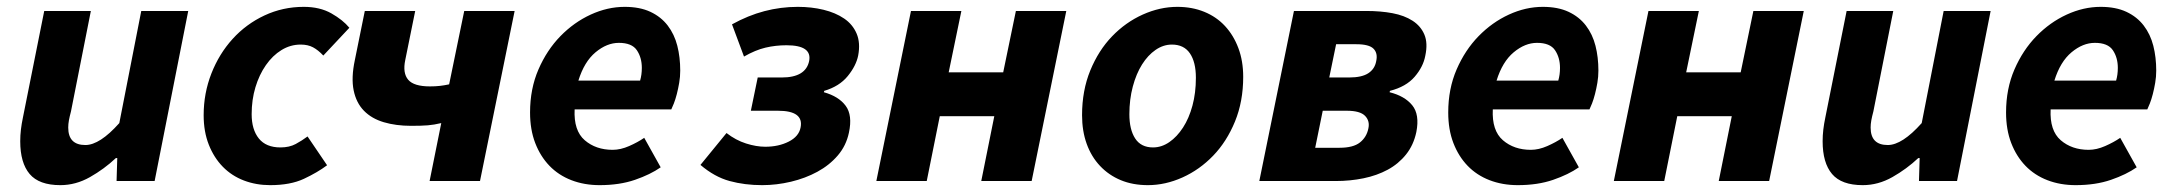

<svg xmlns="http://www.w3.org/2000/svg" viewBox="-20 -528 6338 560"><path d="M431 0H320L322 -67H318Q284 -35 242.5 -11.5Q201 12 156 12Q94 12 66.5 -20.5Q39 -53 39 -116Q39 -133 41 -150Q43 -167 47 -186L109 -496H245L187 -203Q183 -188 181 -177Q179 -166 179 -156Q179 -105 229 -105Q271 -105 328 -169L392 -496H529Z M574 -192Q574 -256 596.5 -313.5Q619 -371 658.5 -414.5Q698 -458 751.5 -483Q805 -508 866 -508Q913 -508 946.5 -489Q980 -470 999 -447L923 -366Q908 -382 893 -390Q878 -398 857 -398Q827 -398 801 -382Q775 -366 755.5 -338Q736 -310 725 -273.5Q714 -237 714 -195Q714 -150 735 -124Q756 -98 798 -98Q824 -98 842.5 -108Q861 -118 877 -130L934 -46Q906 -25 866.5 -6.5Q827 12 768 12Q727 12 691.5 -1.5Q656 -15 630 -41.5Q604 -68 589 -106Q574 -144 574 -192Z M1233 0 1267 -169Q1246 -164 1228 -162.5Q1210 -161 1179 -161Q1135 -161 1099.5 -171.5Q1064 -182 1041.5 -205Q1019 -228 1011.5 -264.5Q1004 -301 1015 -353L1044 -496H1191L1162 -353Q1154 -315 1170.5 -295.5Q1187 -276 1234 -276Q1250 -276 1263 -277.5Q1276 -279 1290 -282L1334 -496H1481L1380 0Z M1526 -200Q1526 -269 1550.5 -325.5Q1575 -382 1614.5 -422.5Q1654 -463 1703 -485.5Q1752 -508 1802 -508Q1846 -508 1877 -493.5Q1908 -479 1927.5 -453.5Q1947 -428 1955.5 -394.5Q1964 -361 1964 -322Q1964 -304 1961 -286.5Q1958 -269 1954 -253.5Q1950 -238 1945.5 -226.5Q1941 -215 1938 -209H1656Q1653 -147 1685.5 -119Q1718 -91 1767 -91Q1790 -91 1815 -102Q1840 -113 1859 -126L1907 -40Q1877 -19 1832 -3.5Q1787 12 1729 12Q1684 12 1646.5 -2.5Q1609 -17 1582.5 -44.5Q1556 -72 1541 -111Q1526 -150 1526 -200ZM1847 -293Q1852 -310 1852 -330Q1852 -360 1837.5 -381.5Q1823 -403 1785 -403Q1750 -403 1717 -375.5Q1684 -348 1667 -293Z M2203 12Q2152 12 2108 0Q2064 -12 2023 -47L2099 -140Q2126 -119 2156 -109.5Q2186 -100 2212 -100Q2251 -100 2280.5 -115Q2310 -130 2315 -156Q2325 -205 2249 -205H2170L2190 -302H2260Q2330 -302 2340 -350Q2349 -396 2274 -396Q2242 -396 2212.5 -389Q2183 -382 2150 -363L2115 -457Q2162 -483 2209.5 -495.5Q2257 -508 2307 -508Q2347 -508 2382 -499.5Q2417 -491 2442 -474Q2467 -457 2478.5 -430Q2490 -403 2483 -366Q2477 -336 2452.5 -306Q2428 -276 2384 -263L2383 -259Q2426 -247 2446.5 -219.5Q2467 -192 2456 -141Q2448 -103 2423.5 -74.5Q2399 -46 2364 -27Q2329 -8 2287 2Q2245 12 2203 12Z M2536 0 2637 -496H2784L2747 -317H2906L2943 -496H3090L2989 0H2842L2880 -189H2721L2683 0Z M3328 12Q3284 12 3249 -2.5Q3214 -17 3188.5 -44Q3163 -71 3149.5 -108.5Q3136 -146 3136 -192Q3136 -264 3160 -322.5Q3184 -381 3223.5 -422Q3263 -463 3313 -485.5Q3363 -508 3414 -508Q3457 -508 3492.5 -493.5Q3528 -479 3553 -452Q3578 -425 3592 -387.5Q3606 -350 3606 -304Q3606 -232 3582 -173.5Q3558 -115 3518.5 -74Q3479 -33 3429 -10.5Q3379 12 3328 12ZM3398 -398Q3373 -398 3350.5 -382.5Q3328 -367 3311 -340Q3294 -313 3284 -275.5Q3274 -238 3274 -195Q3274 -150 3291 -124Q3308 -98 3343 -98Q3368 -98 3390.5 -113.5Q3413 -129 3430.5 -156Q3448 -183 3458 -220Q3468 -257 3468 -301Q3468 -347 3450.5 -372.5Q3433 -398 3398 -398Z M3653 0 3754 -496H3965Q4007 -496 4041.5 -489.5Q4076 -483 4100 -467.5Q4124 -452 4134.5 -427Q4145 -402 4137 -365Q4131 -333 4106 -304Q4081 -275 4034 -263L4033 -259Q4077 -248 4099 -221Q4121 -194 4111 -143Q4103 -105 4081 -77.5Q4059 -50 4027.5 -33Q3996 -16 3957 -8Q3918 0 3876 0ZM3857 -302H3915Q3952 -302 3971 -314.5Q3990 -327 3994 -350Q3999 -373 3986 -386Q3973 -399 3936 -399H3877ZM3816 -97H3887Q3927 -97 3946.5 -112.5Q3966 -128 3971 -153Q3976 -175 3961.5 -190Q3947 -205 3908 -205H3838Z M4204 -200Q4204 -269 4228.5 -325.5Q4253 -382 4292.5 -422.5Q4332 -463 4381 -485.5Q4430 -508 4480 -508Q4524 -508 4555 -493.5Q4586 -479 4605.5 -453.5Q4625 -428 4633.5 -394.5Q4642 -361 4642 -322Q4642 -304 4639 -286.5Q4636 -269 4632 -253.5Q4628 -238 4623.5 -226.5Q4619 -215 4616 -209H4334Q4331 -147 4363.5 -119Q4396 -91 4445 -91Q4468 -91 4493 -102Q4518 -113 4537 -126L4585 -40Q4555 -19 4510 -3.5Q4465 12 4407 12Q4362 12 4324.5 -2.5Q4287 -17 4260.5 -44.5Q4234 -72 4219 -111Q4204 -150 4204 -200ZM4525 -293Q4530 -310 4530 -330Q4530 -360 4515.5 -381.5Q4501 -403 4463 -403Q4428 -403 4395 -375.5Q4362 -348 4345 -293Z M4687 0 4788 -496H4935L4898 -317H5057L5094 -496H5241L5140 0H4993L5031 -189H4872L4834 0Z M5688 0H5577L5579 -67H5575Q5541 -35 5499.5 -11.5Q5458 12 5413 12Q5351 12 5323.5 -20.5Q5296 -53 5296 -116Q5296 -133 5298 -150Q5300 -167 5304 -186L5366 -496H5502L5444 -203Q5440 -188 5438 -177Q5436 -166 5436 -156Q5436 -105 5486 -105Q5528 -105 5585 -169L5649 -496H5786Z M5831 -200Q5831 -269 5855.5 -325.5Q5880 -382 5919.5 -422.5Q5959 -463 6008 -485.5Q6057 -508 6107 -508Q6151 -508 6182 -493.5Q6213 -479 6232.5 -453.5Q6252 -428 6260.5 -394.5Q6269 -361 6269 -322Q6269 -304 6266 -286.5Q6263 -269 6259 -253.5Q6255 -238 6250.5 -226.5Q6246 -215 6243 -209H5961Q5958 -147 5990.5 -119Q6023 -91 6072 -91Q6095 -91 6120 -102Q6145 -113 6164 -126L6212 -40Q6182 -19 6137 -3.5Q6092 12 6034 12Q5989 12 5951.5 -2.5Q5914 -17 5887.5 -44.5Q5861 -72 5846 -111Q5831 -150 5831 -200ZM6152 -293Q6157 -310 6157 -330Q6157 -360 6142.5 -381.5Q6128 -403 6090 -403Q6055 -403 6022 -375.5Q5989 -348 5972 -293Z"/></svg>

Font: mr_Source Sans Pro
Style: Bold Italic
Weight: 700
Italic angle: -11°
Designer: Paul D. Hunt
Foundry: Adobe Systems Incorporated
Version: Version 1.036;July 10, 2024;FontCreator 11.5.0.2430 64-bit